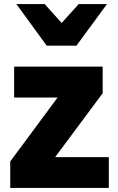

<svg xmlns="http://www.w3.org/2000/svg" viewBox="-20 -853 575 937"><path d="M208 -630H353L502 -833H364L281 -741L198 -833H60ZM30 -65V64H511V-86H249L481 -398V-528H49V-377H261Z"/></svg>

Font: LINE Seed JP App_OTF ExtraBold
Style: Regular
Weight: 800
Designer: LINE & Fontrix & Fontworks
Version: Version 1.013